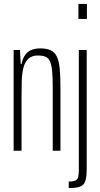

<svg xmlns="http://www.w3.org/2000/svg" viewBox="-20 -763 506 972"><path d="M49 0V-510H81L85 -439H89Q93 -460 103 -478Q113 -496 132.5 -507Q152 -518 185 -518Q218 -518 238.5 -507.5Q259 -497 269 -474Q279 -451 282.5 -413.5Q286 -376 286 -322V0H247V-314Q247 -369 244 -402Q241 -435 233 -452.5Q225 -470 210 -476Q195 -482 172 -482Q141 -482 123.5 -465.5Q106 -449 98.5 -419.5Q91 -390 90 -349.5Q89 -309 89 -263V0ZM377 -667V-743H420V-667ZM328 189V156Q352 156 362.5 150.5Q373 145 376 132.5Q379 120 379 99V-510H419V92Q419 126 414 146Q409 166 398 174.5Q387 183 370 186Q353 189 328 189Z"/></svg>

Font: Saira UltraCondensed ExtraLight
Style: Regular
Weight: 250
Width: 1
Designer: Hector Gatti with collaboration of the Omnibus-Type team
Foundry: Omnibus-Type
Version: Version 1.101